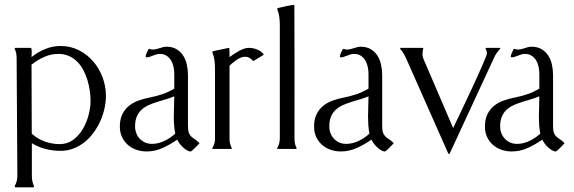

<svg xmlns="http://www.w3.org/2000/svg" viewBox="-20 -616 2372 794"><path d="M40.5 -414.1 41.5 -417 43 -418H106.9Q109.4 -418 110.4 -412.8Q111.3 -407.7 111.3 -401.1Q111.3 -394.5 110.8 -388.2Q110.4 -381.8 110.4 -379.9Q135.7 -400.4 166.5 -413.1Q197.3 -425.8 230.5 -425.8Q271.5 -425.8 305.9 -408.4Q340.3 -391.1 365.2 -362.3Q390.1 -333.5 404.1 -296.4Q418 -259.3 418 -220.2Q418 -194.3 412.1 -167.5Q406.2 -140.6 394.8 -115.2Q383.3 -89.8 366.9 -67.4Q350.6 -44.9 329.8 -28.3Q309.1 -11.7 283.9 -2Q258.8 7.8 230.5 7.8Q199.2 7.8 168.9 0.2Q138.7 -7.3 111.8 -23.9V112.3Q111.8 134.3 120.6 153.8V156.2L118.2 158.7H43L40.5 153.8Q51.8 134.3 51.8 112.3L48.8 -372.6Q48.8 -383.3 47.4 -393.8Q45.9 -404.3 40.5 -414.1ZM111.3 -63.5Q134.8 -41.5 165 -30.8Q195.3 -20 227.1 -20Q258.8 -20 282.7 -37.8Q306.6 -55.7 322.5 -82.5Q338.4 -109.4 346.4 -140.6Q354.5 -171.9 354.5 -198.7Q354.5 -218.8 351.3 -241Q348.1 -263.2 341.6 -284.9Q335 -306.6 324.7 -326.2Q314.5 -345.7 299.6 -360.6Q284.7 -375.5 265.4 -384.3Q246.1 -393.1 221.7 -393.1Q190.9 -393.1 162.4 -380.4Q133.8 -367.7 110.4 -348.6Z M700.7 -309.6Q700.7 -324.2 697.8 -338.9Q694.8 -353.5 687.7 -365.7Q680.7 -377.9 668.9 -385.5Q657.2 -393.1 640.1 -393.1Q633.3 -393.1 626.2 -390.9Q619.1 -388.7 612.3 -386Q605.5 -383.3 599.1 -381.1Q592.8 -378.9 586.9 -378.9Q582.5 -378.9 582.5 -383.3Q582.5 -385.7 583.7 -389.6Q585 -393.6 586.9 -397.7Q588.9 -401.9 590.8 -405.8Q592.8 -409.7 593.8 -412.1L597.7 -414.1Q604 -411.1 611.3 -411.1Q618.7 -411.1 625.7 -412.8Q632.8 -414.6 639.6 -416.7Q646.5 -418.9 653.6 -420.9Q660.6 -422.9 668 -422.9Q692.9 -422.9 710 -412.6Q727.1 -402.3 737.5 -386Q748 -369.6 752.7 -348.6Q757.3 -327.6 757.3 -306.2V-96.7Q757.3 -77.6 760.5 -68.1Q763.7 -58.6 769.8 -52.5Q775.9 -46.4 784.7 -40.8Q793.5 -35.2 805.2 -23.9Q803.2 -22 798.1 -16.4Q793 -10.7 786.9 -4.9Q780.8 1 775.6 5.6Q770.5 10.3 768.6 10.3Q760.7 10.3 752.2 5.1Q743.7 0 735.8 -7.6Q728 -15.1 721.9 -23.4Q715.8 -31.7 712.9 -38.6Q685.1 -19 653.3 -4.4Q621.6 10.3 586.4 10.3Q563.5 10.3 543.5 3.2Q523.4 -3.9 508.3 -17.3Q493.2 -30.8 484.4 -49.8Q475.6 -68.8 475.6 -92.3Q475.6 -121.6 485.4 -142.3Q495.1 -163.1 512 -177.2Q528.8 -191.4 551.5 -199.7Q574.2 -208 600.1 -212.9Q627.4 -218.3 652.1 -226.8Q676.8 -235.4 700.7 -249.5ZM704.6 -63.5Q701.2 -80.6 700 -98.1Q698.7 -115.7 698.7 -133.3Q698.7 -154.8 699.7 -175.5Q700.7 -196.3 700.7 -217.8Q683.6 -210.4 665 -205.1Q646.5 -199.7 628.7 -194.1Q610.8 -188.5 594.5 -181.2Q578.1 -173.8 565.7 -162.6Q553.2 -151.4 545.9 -134.5Q538.6 -117.7 538.6 -93.3Q538.6 -78.1 543.7 -64.9Q548.8 -51.8 558.1 -42Q567.4 -32.2 580.1 -26.6Q592.8 -21 608.4 -21Q634.3 -21 660.2 -33.4Q686 -45.9 704.6 -63.5Z M929.2 -41.5Q929.2 -21 938.5 -3.9V-1Q938 -1 937 -0.5Q936 0 935.5 0H860.8Q860.4 0 859.4 -0.5Q858.4 -1 857.9 -1V-3.9Q869.1 -21 869.1 -41.5V-331.5Q869.1 -349.1 866.9 -366.7Q864.7 -384.3 857.9 -400.4V-401.4L860.8 -404.3L925.8 -418L928.2 -417Q929.2 -407.7 929.2 -398.4Q929.2 -389.2 929.2 -379.9Q937 -385.7 946.8 -392.3Q956.5 -398.9 966.8 -404.5Q977.1 -410.2 987.8 -414.1Q998.5 -418 1008.8 -418Q1025.9 -418 1042 -411.9Q1058.1 -405.8 1069.3 -393.1L1070.3 -390.1L1069.3 -388.7L1029.8 -364.7H1025.9Q1020 -371.6 1012 -376.5Q1003.9 -381.3 994.1 -381.3Q984.4 -381.3 975.6 -377.7Q966.8 -374 958.7 -368.7Q950.7 -363.3 943.4 -356.9Q936 -350.6 929.2 -344.7Z M1197.3 -595.7Q1198.2 -457 1198 -320.6Q1197.8 -184.1 1197.8 -45.4Q1197.8 -34.7 1199.5 -24.2Q1201.2 -13.7 1206.5 -3.9V-1Q1204.6 0 1203.1 0H1128.9L1126.5 -1V-3.9Q1132.3 -13.7 1134.8 -23.9Q1137.2 -34.2 1137.2 -45.4V-509.3Q1137.2 -526.9 1135.3 -544.2Q1133.3 -561.5 1126.5 -578.1V-579.6L1128.9 -582.5Q1135.3 -584 1144.5 -586.2Q1153.8 -588.4 1163.6 -590.6Q1173.3 -592.8 1182.4 -594.2Q1191.4 -595.7 1197.3 -595.7Z M1503.9 -309.6Q1503.9 -324.2 1501 -338.9Q1498 -353.5 1491 -365.7Q1483.9 -377.9 1472.2 -385.5Q1460.4 -393.1 1443.4 -393.1Q1436.5 -393.1 1429.4 -390.9Q1422.4 -388.7 1415.5 -386Q1408.7 -383.3 1402.3 -381.1Q1396 -378.9 1390.1 -378.9Q1385.7 -378.9 1385.7 -383.3Q1385.7 -385.7 1387 -389.6Q1388.2 -393.6 1390.1 -397.7Q1392.1 -401.9 1394 -405.8Q1396 -409.7 1397 -412.1L1400.9 -414.1Q1407.2 -411.1 1414.6 -411.1Q1421.9 -411.1 1429 -412.8Q1436 -414.6 1442.9 -416.7Q1449.7 -418.9 1456.8 -420.9Q1463.9 -422.9 1471.2 -422.9Q1496.1 -422.9 1513.2 -412.6Q1530.3 -402.3 1540.8 -386Q1551.3 -369.6 1555.9 -348.6Q1560.5 -327.6 1560.5 -306.2V-96.7Q1560.5 -77.6 1563.7 -68.1Q1566.9 -58.6 1573 -52.5Q1579.1 -46.4 1587.9 -40.8Q1596.7 -35.2 1608.4 -23.9Q1606.4 -22 1601.3 -16.4Q1596.2 -10.7 1590.1 -4.9Q1584 1 1578.9 5.6Q1573.7 10.3 1571.8 10.3Q1564 10.3 1555.4 5.1Q1546.9 0 1539.1 -7.6Q1531.2 -15.1 1525.1 -23.4Q1519 -31.7 1516.1 -38.6Q1488.3 -19 1456.5 -4.4Q1424.8 10.3 1389.6 10.3Q1366.7 10.3 1346.7 3.2Q1326.7 -3.9 1311.5 -17.3Q1296.4 -30.8 1287.6 -49.8Q1278.8 -68.8 1278.8 -92.3Q1278.8 -121.6 1288.6 -142.3Q1298.3 -163.1 1315.2 -177.2Q1332 -191.4 1354.7 -199.7Q1377.4 -208 1403.3 -212.9Q1430.7 -218.3 1455.3 -226.8Q1480 -235.4 1503.9 -249.5ZM1507.8 -63.5Q1504.4 -80.6 1503.2 -98.1Q1502 -115.7 1502 -133.3Q1502 -154.8 1502.9 -175.5Q1503.9 -196.3 1503.9 -217.8Q1486.8 -210.4 1468.3 -205.1Q1449.7 -199.7 1431.9 -194.1Q1414.1 -188.5 1397.7 -181.2Q1381.3 -173.8 1368.9 -162.6Q1356.4 -151.4 1349.1 -134.5Q1341.8 -117.7 1341.8 -93.3Q1341.8 -78.1 1346.9 -64.9Q1352.1 -51.8 1361.3 -42Q1370.6 -32.2 1383.3 -26.6Q1396 -21 1411.6 -21Q1437.5 -21 1463.4 -33.4Q1489.3 -45.9 1507.8 -63.5Z M1634.3 -414.1 1636.7 -418H1728.5L1730.5 -417Q1729.5 -411.1 1728.3 -405.3Q1727.1 -399.4 1727.1 -393.1Q1727.1 -381.3 1732.4 -369.6L1854 -86.4Q1857.4 -93.8 1865.2 -110.1Q1873 -126.5 1883.5 -148.4Q1894 -170.4 1906.2 -196.3Q1918.5 -222.2 1930.7 -248.5Q1942.9 -274.9 1954.3 -299.8Q1965.8 -324.7 1974.4 -345Q1982.9 -365.2 1988.3 -378.4Q1993.7 -391.6 1993.7 -395Q1993.7 -400.4 1992.2 -405Q1990.7 -409.7 1988.3 -414.1V-417Q1988.8 -417 1990 -417.5Q1991.2 -418 1991.7 -418H2046.4L2049.8 -416.5Q2043 -408.2 2036.1 -399.4Q2029.3 -390.6 2024.9 -380.9L1839.4 19.5L1836.9 21L1834 19.5L1662.1 -368.7Q1659.7 -373.5 1656.7 -379.9Q1653.8 -386.2 1650.1 -392.8Q1646.5 -399.4 1642.3 -405Q1638.2 -410.6 1634.3 -414.1Z M2210.4 -309.6Q2210.4 -324.2 2207.5 -338.9Q2204.6 -353.5 2197.5 -365.7Q2190.4 -377.9 2178.7 -385.5Q2167 -393.1 2149.9 -393.1Q2143.1 -393.1 2136 -390.9Q2128.9 -388.7 2122.1 -386Q2115.2 -383.3 2108.9 -381.1Q2102.5 -378.9 2096.7 -378.9Q2092.3 -378.9 2092.3 -383.3Q2092.3 -385.7 2093.5 -389.6Q2094.7 -393.6 2096.7 -397.7Q2098.6 -401.9 2100.6 -405.8Q2102.5 -409.7 2103.5 -412.1L2107.4 -414.1Q2113.8 -411.1 2121.1 -411.1Q2128.4 -411.1 2135.5 -412.8Q2142.6 -414.6 2149.4 -416.7Q2156.2 -418.9 2163.3 -420.9Q2170.4 -422.9 2177.7 -422.9Q2202.6 -422.9 2219.7 -412.6Q2236.8 -402.3 2247.3 -386Q2257.8 -369.6 2262.5 -348.6Q2267.1 -327.6 2267.1 -306.2V-96.7Q2267.1 -77.6 2270.3 -68.1Q2273.4 -58.6 2279.5 -52.5Q2285.6 -46.4 2294.4 -40.8Q2303.2 -35.2 2314.9 -23.9Q2313 -22 2307.9 -16.4Q2302.7 -10.7 2296.6 -4.9Q2290.5 1 2285.4 5.6Q2280.3 10.3 2278.3 10.3Q2270.5 10.3 2262 5.1Q2253.4 0 2245.6 -7.6Q2237.8 -15.1 2231.7 -23.4Q2225.6 -31.7 2222.7 -38.6Q2194.8 -19 2163.1 -4.4Q2131.3 10.3 2096.2 10.3Q2073.2 10.3 2053.2 3.2Q2033.2 -3.9 2018.1 -17.3Q2002.9 -30.8 1994.1 -49.8Q1985.4 -68.8 1985.4 -92.3Q1985.4 -121.6 1995.1 -142.3Q2004.9 -163.1 2021.7 -177.2Q2038.6 -191.4 2061.3 -199.7Q2084 -208 2109.9 -212.9Q2137.2 -218.3 2161.9 -226.8Q2186.5 -235.4 2210.4 -249.5ZM2214.4 -63.5Q2210.9 -80.6 2209.7 -98.1Q2208.5 -115.7 2208.5 -133.3Q2208.5 -154.8 2209.5 -175.5Q2210.4 -196.3 2210.4 -217.8Q2193.4 -210.4 2174.8 -205.1Q2156.2 -199.7 2138.4 -194.1Q2120.6 -188.5 2104.2 -181.2Q2087.9 -173.8 2075.4 -162.6Q2063 -151.4 2055.7 -134.5Q2048.3 -117.7 2048.3 -93.3Q2048.3 -78.1 2053.5 -64.9Q2058.6 -51.8 2067.9 -42Q2077.1 -32.2 2089.8 -26.6Q2102.5 -21 2118.2 -21Q2144 -21 2169.9 -33.4Q2195.8 -45.9 2214.4 -63.5Z"/></svg>

Font: CAT Linz
Style: Regular
Weight: 400
Designer: Peter Wiegel
Foundry: Peter Wiegel
Version: Version 1.08